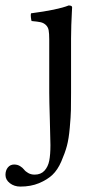

<svg xmlns="http://www.w3.org/2000/svg" viewBox="-68 -462 360 705"><path d="M112.8 -122.1V-316.9Q112.8 -339.4 110.6 -351.1Q108.4 -362.8 100.3 -370.4Q92.3 -377.9 81.3 -380.4Q70.3 -382.8 47.9 -384.8Q46.4 -389.6 45.4 -398.9Q44.4 -408.2 45.9 -413.1Q143.6 -425.8 184.1 -441.9Q196.8 -441.9 196.8 -435.1Q196.8 -434.1 195.8 -415.5Q194.8 -397 193.8 -369.9Q192.9 -342.8 192.9 -320.8V-122.1Q192.9 -82 192.4 -57.9Q191.9 -33.7 188.2 7.1Q184.6 47.9 177.7 73.5Q170.9 99.1 157.2 130.6Q143.6 162.1 124.3 180.2Q105 198.2 75 210.7Q44.9 223.1 6.8 223.1Q-15.6 223.1 -31.7 210.7Q-47.9 198.2 -47.9 180.2Q-47.9 163.6 -39.1 152.8Q-30.3 142.1 -16.1 142.1Q-3.9 142.1 5.6 147.9Q15.1 153.8 20.3 160.6Q25.4 167.5 35.6 173.3Q45.9 179.2 59.1 179.2Q82 179.2 95.2 164.8Q108.4 150.4 112.8 128.2Q117.2 106 117.2 70.8Q117.2 50.8 115 -21.7Q112.8 -94.2 112.8 -122.1Z"/></svg>

Font: Common Serif
Style: Regular
Weight: 400
Designer: Philipp H. Poll, Khaled Hosny
Foundry: Stefan Peev, Context Ltd.
Version: Version 1.026